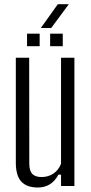

<svg xmlns="http://www.w3.org/2000/svg" viewBox="-20 -870 426 898"><path d="M157.5 7Q105 7 79.5 -20.8Q54 -48.5 54 -110V-600H116.5L117 -105Q117 -71.5 130.8 -56.8Q144.5 -42 175 -42Q206 -42 230.2 -58.5Q254.5 -75 265.5 -104.5V-600H328V0H265.5V-53H253Q237 -22.5 212.8 -7.8Q188.5 7 157.5 7ZM214.5 -654V-712.5H273.5V-654ZM106.5 -654V-712.5H165.5V-654ZM171 -739 250.5 -850.5H302L219.5 -739Z"/></svg>

Font: Big Shoulders Text Thin Light
Style: Regular
Weight: 300
Version: Version 2.002